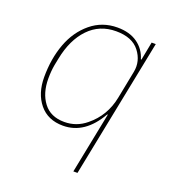

<svg xmlns="http://www.w3.org/2000/svg" viewBox="-132 -618 823 917"><g transform="rotate(20 280.0 -159.0)"><path d="M345 200 407 -111H404Q334 12 223 12Q146 12 103 -40.5Q60 -93 60 -176Q60 -270 88.5 -346.5Q117 -423 174.5 -470.5Q232 -518 309 -518Q371 -518 411 -489.5Q451 -461 465 -413H468L486 -506H507L366 200ZM223 -7Q285 -7 333 -47Q407 -107 426 -204L454 -346Q465 -403 428 -451Q391 -499 309 -499Q225 -499 169.5 -441Q114 -383 94 -282L87 -247Q81 -214 81 -176Q81 -102 117 -54.5Q153 -7 223 -7Z"/></g></svg>

Font: IBM Plex Sans Thin
Style: Italic
Weight: 100
Italic angle: -11.31°
Designer: Mike Abbink, Paul van der Laan, Pieter van Rosmalen
Foundry: Bold Monday
Version: Version 3.0